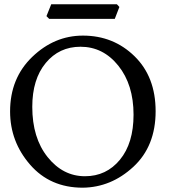

<svg xmlns="http://www.w3.org/2000/svg" viewBox="-20 -870 810 900"><path d="M367.7 9.8Q214.8 9.8 121.1 -98.1Q27.3 -206.1 27.3 -347.7Q27.3 -503.4 131.1 -603.3Q234.9 -703.1 368.7 -703.1Q511.7 -703.1 610.6 -606.4Q709.5 -509.8 709.5 -348.6Q709.5 -184.6 605.2 -88.1Q501 8.3 367.7 9.8ZM378.4 -43.9Q478.5 -43.9 542.2 -121.3Q606 -198.7 606 -332.5Q606 -473.1 534.7 -562Q463.4 -650.9 357.4 -650.9Q257.3 -650.9 194.3 -574.7Q131.3 -498.5 131.3 -369.1Q131.3 -223.6 203.1 -133.8Q274.9 -43.9 378.4 -43.9ZM518.1 -781.7H210.4L197.8 -794.4L220.2 -850.1H527.8L539.6 -837.4Z"/></svg>

Font: Kelvinch
Style: Regular
Weight: 400
Designer: Paul James MIller
Foundry: High-Logic / Made with FontCreator
Version: Version 3.30 September 23, 2016